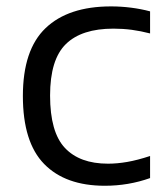

<svg xmlns="http://www.w3.org/2000/svg" viewBox="-20 -571 512 600"><path d="M307.5 9.5Q184.5 9.5 118 -58.5Q51.5 -126.5 51.5 -271Q51.5 -415.5 122.5 -483.2Q193.5 -551 327 -551Q358.5 -551 389.8 -547Q421 -543 449 -535.5V-466.5Q420 -474 392 -477.8Q364 -481.5 334.5 -481.5Q235 -481.5 185.8 -433.2Q136.5 -385 136.5 -272.5Q136.5 -158 182.8 -108.8Q229 -59.5 317.5 -59.5Q346 -59.5 377.8 -65Q409.5 -70.5 449 -83.5V-14.5Q381.5 9.5 307.5 9.5Z"/></svg>

Font: Encode Sans SemiExpanded SemiExpanded
Style: Regular
Weight: 400
Width: 6
Designer: Multiple Designers
Foundry: Impallari Type
Version: Version 3.000; ttfautohint (v1.8.3) -l 8 -r 50 -G 200 -x 14 